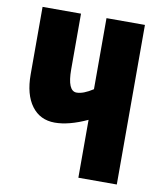

<svg xmlns="http://www.w3.org/2000/svg" viewBox="-81 -780 718 846"><g transform="rotate(10 278.0 -357.0)"><path d="M499 -714H327V-396Q284 -368 254 -368Q213 -368 213 -465V-714H41V-412Q41 -322 78.5 -271.5Q116 -221 182 -221Q245 -221 327 -259V0H499Z"/></g></svg>

Font: Noto Sans Display Condensed Black
Style: Regular
Weight: 900
Width: 3
Designer: Monotype Design team
Foundry: Monotype Imaging Inc.
Version: 1.000